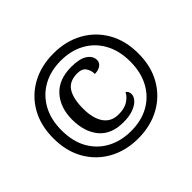

<svg xmlns="http://www.w3.org/2000/svg" viewBox="-164 -944 1174 1174"><g transform="rotate(-45 422.5 -357.5)"><path d="M422 10Q316 10 233 -35.5Q150 -81 102.5 -163.5Q55 -246 55 -358Q55 -469 102 -551.5Q149 -634 232 -679.5Q315 -725 422 -725Q529 -725 612 -679.5Q695 -634 742.5 -551.5Q790 -469 790 -357Q790 -246 742.5 -163.5Q695 -81 612 -35.5Q529 10 422 10ZM423 -53Q513 -53 579.5 -90.5Q646 -128 683 -196.5Q720 -265 720 -358Q720 -451 682.5 -519.5Q645 -588 578 -625Q511 -662 423 -662Q335 -662 268 -625Q201 -588 163 -519.5Q125 -451 125 -357Q125 -261 163.5 -193Q202 -125 269.5 -89Q337 -53 423 -53ZM428 -124Q323 -124 270 -188Q217 -252 217 -358Q217 -461 274.5 -525.5Q332 -590 442 -590Q513 -590 548 -566.5Q583 -543 583 -508Q583 -484 562.5 -470.5Q542 -457 513 -457Q513 -487 497 -511.5Q481 -536 440 -536Q370 -536 341 -490Q312 -444 312 -358Q312 -273 345 -226Q378 -179 441 -179Q492 -179 523 -199Q554 -219 567 -246Q585 -236 585 -211Q585 -191 567.5 -171Q550 -151 515 -137.5Q480 -124 428 -124Z"/></g></svg>

Font: Noto Serif ExtraBold
Style: Italic
Weight: 800
Italic angle: -12°
Designer: Monotype Design Team
Foundry: Monotype Imaging Inc.
Version: Version 2.013